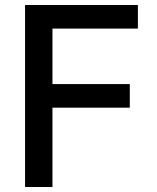

<svg xmlns="http://www.w3.org/2000/svg" viewBox="-20 -747 626 767"><path d="M80.1 0V-727.1H530.8V-632.8H189.5V-411.1H498.5V-316.9H189.5V0Z"/></svg>

Font: Karasuma Gothic
Style: Regular
Weight: 500
Designer: Rasmus Andersson / Ryoko Nishizuka
Foundry: Genbu
Version: Version 1.00